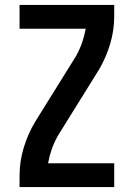

<svg xmlns="http://www.w3.org/2000/svg" viewBox="-20 -755 540 775"><path d="M59 0V-46Q59 -103 75.5 -158Q92 -213 121 -262L284 -524Q285 -526 286 -527.5Q287 -529 288 -530V-531Q302 -556 311.5 -583.5Q321 -611 326 -639H59V-735H441V-689Q441 -632 424.5 -577Q408 -522 379 -473L216 -211Q215 -209 214 -207.5Q213 -206 212 -205V-204Q198 -179 188.5 -151.5Q179 -124 174 -96H441V0Z"/></svg>

Font: Iosevka Curly
Style: Bold
Weight: 700
Monospace: yes
Designer: Belleve Invis
Foundry: Belleve Invis
Version: Version 22.1.2; ttfautohint (v1.8.4)